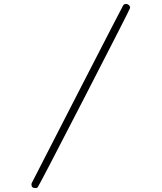

<svg xmlns="http://www.w3.org/2000/svg" viewBox="-20 -736 818 971"><path d="M159 215Q139 215 139 197Q139 190 144 183Q157 157 378.5 -274Q600 -705 602 -707Q606 -716 618 -716Q626 -716 632 -710Q638 -704 638 -696Q638 -691 406 -240.5Q174 210 170 212Q166 215 159 215Z"/></svg>

Font: MathJax_Math
Style: Italic
Weight: 400
Version: Version 1.1